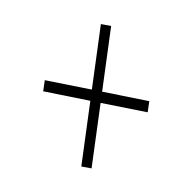

<svg xmlns="http://www.w3.org/2000/svg" viewBox="-70 -614 714 714"><g transform="rotate(-45 287.5 -256.5)"><path d="M63.5 -110.5 260 -259.5 161 -408.5 194.5 -433.5 293.5 -285 489.5 -433.5 511.5 -401.5 315 -252.5 414 -103.5 380.5 -78.5 281.5 -227 85.5 -78.5Z"/></g></svg>

Font: Newsreader Display
Style: Bold Italic
Weight: 700
Italic angle: -17°
Designer: Hugues Gentile
Foundry: Production Type
Version: Version 1.001